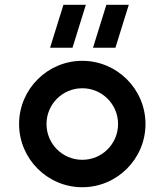

<svg xmlns="http://www.w3.org/2000/svg" viewBox="-20 -780 690 805"><path d="M325 -110C242 -110 175 -177 175 -260C175 -343 242 -410 325 -410C408 -410 475 -343 475 -260C475 -177 408 -110 325 -110ZM60 -260C60 -114 179 5 325 5C471 5 590 -114 590 -260C590 -406 471 -525 325 -525C179 -525 60 -406 60 -260ZM190 -580H284L340 -760H246ZM370 -580H464L520 -760H426Z"/></svg>

Font: Grotesk 03
Style: Bold
Weight: 500
Designer: Frank Adebiaye, contributions by Jérémy Landes, Ariel Martín Pérez
Foundry: Velvetyne Type Foundry
Version: Version 3.000;Glyphs 3.1.2 (3150)